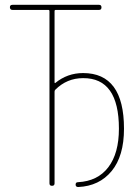

<svg xmlns="http://www.w3.org/2000/svg" viewBox="-20 -750 540 775"><path d="M30.3 -710Q20.5 -710 20 -720.2Q19.5 -730.5 30.3 -730.5H379.9Q389.6 -730.5 389.6 -720.2Q389.6 -710 379.9 -710H205.1Q200.2 -710 200.2 -705.1V-417Q200.2 -416 201.2 -415Q202.1 -414.1 203.1 -415Q252 -455.1 315.4 -455.1Q480.5 -455.1 480.5 -230.5Q480.5 -120.1 430.7 -59.6Q380.9 1 295.9 4.9Q285.2 4.9 285.2 -4.9Q285.2 -14.6 294.9 -14.6Q374 -18.6 417 -74.7Q460 -130.9 460 -230.5Q460 -435.5 315.4 -434.6Q250 -434.6 203.1 -387.7Q200.2 -384.8 200.2 -379.9V-9.8Q200.2 0 189.9 0Q179.7 0 179.7 -9.8V-705.1Q179.7 -710 174.8 -710Z"/></svg>

Font: Rounded-X Mgen+ 2m thin
Style: Regular
Weight: 100
Designer: [Source Han Sans]
Ryoko NISHIZUKA  (kana & ideographs); Paul D. Hunt (Latin, Greek & Cyrillic); Wenlong ZHANG  (bopomofo
Version: Version 1.059.20150602